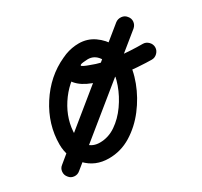

<svg xmlns="http://www.w3.org/2000/svg" viewBox="-127 -393 554 527"><g transform="rotate(-30 150.0 -129.5)"><path d="M114 -272Q123 -277 133 -273Q143 -269 147 -260Q151 -251 147.5 -241Q144 -231 135 -227Q91 -206 63 -163Q35 -120 35 -71Q35 -49 48.5 -34.5Q62 -20 84 -20Q111 -20 134.5 -36Q158 -52 176 -77.5Q194 -103 204 -131Q214 -159 214 -183Q214 -201 201.5 -218Q189 -235 169 -235Q166 -235 155.5 -234Q145 -233 144 -230Q144 -230 144 -230Q144 -230 144 -230Q143 -228 150.5 -224.5Q158 -221 164 -219Q199 -205 241 -200.5Q283 -196 321 -196Q331 -196 338.5 -188.5Q346 -181 346 -171Q346 -161 338.5 -153.5Q331 -146 321 -146Q306 -146 275.5 -148Q245 -150 210.5 -155.5Q176 -161 146.5 -172Q117 -183 102 -201Q87 -219 96 -246Q96 -246 96 -246Q96 -246 96 -246Q104 -269 125.5 -277Q147 -285 169 -285Q196 -285 217.5 -270Q239 -255 251.5 -232Q264 -209 264 -183Q264 -148 250 -111Q236 -74 211.5 -42Q187 -10 154.5 10Q122 30 84 30Q41 30 13 0.5Q-15 -29 -15 -71Q-15 -134 21 -190Q57 -246 114 -272Q114 -272 114 -272Q114 -272 114 -272ZM288 -284Q296 -290 306.5 -289Q317 -288 323 -280Q330 -272 329 -262Q328 -252 320 -245Q239 -179 157.5 -113Q76 -47 -5 19Q-5 19 -5 19Q-5 19 -5 19Q-13 26 -23.5 25Q-34 24 -40 16Q-47 8 -46 -2.5Q-45 -13 -37 -19Q44 -86 125.5 -152Q207 -218 288 -284Q288 -284 288 -284Q288 -284 288 -284Z"/></g></svg>

Font: FRB American Cursive Semibold
Style: Italic
Weight: 600
Italic angle: -25°
Version: Version 2.0;Modular Font Editor K font №1